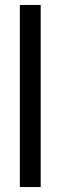

<svg xmlns="http://www.w3.org/2000/svg" viewBox="-20 -754 244 774"><path d="M60 -734H144V0H60Z"/></svg>

Font: Niramit
Style: Regular
Weight: 400
Version: Version 1.000; ttfautohint (v1.6)